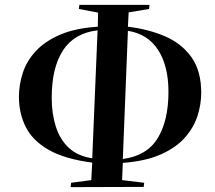

<svg xmlns="http://www.w3.org/2000/svg" viewBox="-20 -757 885 791"><path d="M271 14 273 -4 356 -15 360 -87Q246 -102 180 -140Q114 -178 86 -234Q58 -290 58 -358Q58 -408 74 -457Q90 -506 127.5 -546.5Q165 -587 227.5 -614Q290 -641 383 -647L384 -705L305 -720L307 -737H596L594 -720L510 -706L507 -647Q590 -637 658.5 -608Q727 -579 768 -522.5Q809 -466 809 -375Q809 -328 794 -280.5Q779 -233 743 -191.5Q707 -150 644 -121.5Q581 -93 486 -86L483 -15L574 -4L572 13ZM360 -105 382 -632Q286 -621 239.5 -549.5Q193 -478 193 -354Q193 -289 210 -235.5Q227 -182 263.5 -148Q300 -114 360 -105ZM486 -102Q585 -115 629.5 -187.5Q674 -260 674 -379Q674 -485 631.5 -551Q589 -617 507 -630Z"/></svg>

Font: Literata 72pt SemiBold
Style: Italic
Weight: 600
Italic angle: -2°
Designer: Latin by Veronika Burian and Jose Scaglione. Greek by Irene Vlachou. Cyrillic by Vera Evstafieva
Foundry: TypeTogether
Version: Version 3.002